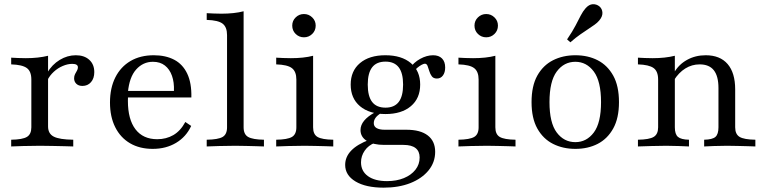

<svg xmlns="http://www.w3.org/2000/svg" viewBox="-20 -685 3571 898"><path d="M32.3 0V-31.5Q85.5 -32.3 106 -44.8Q126.6 -57.3 126.6 -89.5V-312.9Q126.6 -351.6 105.2 -366.9Q83.9 -382.3 32.3 -383.9V-415.3Q47.6 -414.5 64.9 -413.7Q82.3 -412.9 100.8 -412.9Q158.9 -412.9 204.8 -424.2V-93.5Q204.8 -59.7 231.5 -46Q258.1 -32.3 322.6 -31.5V0Q308.1 -0.8 281.9 -1.2Q255.6 -1.6 225.8 -2.4Q196 -3.2 166.9 -3.2Q125.8 -3.2 88.3 -2Q50.8 -0.8 32.3 0ZM365.3 -283.1Q347.6 -283.1 337.1 -293.1Q326.6 -303.2 326.6 -318.5Q326.6 -329.8 331 -338.3Q335.5 -346.8 339.9 -354.4Q344.4 -362.1 344.4 -370.2Q344.4 -386.3 317.7 -386.3Q296.8 -386.3 273.8 -376.6Q250.8 -366.9 231.9 -349.6Q212.9 -332.3 201.6 -309.7L200 -343.5Q223.4 -383.1 259.3 -404.8Q295.2 -426.6 334.7 -426.6Q374.2 -426.6 397.6 -405.2Q421 -383.9 421 -347.6Q421 -318.5 405.6 -300.8Q390.3 -283.1 365.3 -283.1Z M694.4 11.3Q633.1 11.3 588.3 -14.9Q543.5 -41.1 519 -89.9Q494.4 -138.7 494.4 -205.6Q494.4 -273.4 519.4 -323Q544.4 -372.6 590.3 -399.6Q636.3 -426.6 699.2 -426.6Q754.8 -426.6 794.8 -405.6Q834.7 -384.7 855.6 -340.7Q876.6 -296.8 875 -229H546L545.2 -259.7H793.5Q795.2 -300 784.3 -330.6Q773.4 -361.3 751.2 -378.6Q729 -396 695.2 -396Q649.2 -396 616.9 -360.1Q584.7 -324.2 578.2 -252.4L579.8 -250.8Q579 -241.9 578.6 -232.7Q578.2 -223.4 578.2 -212.9Q578.2 -126.6 613.7 -80.2Q649.2 -33.9 715.3 -33.9Q757.3 -33.9 790.7 -53.2Q824.2 -72.6 846.8 -114.5L874.2 -96Q850.8 -45.2 803.6 -16.9Q756.5 11.3 694.4 11.3Z M946.8 0V-31.5Q1000 -32.3 1021 -44.4Q1041.9 -56.5 1041.9 -89.5V-521Q1041.9 -558.1 1021.4 -574.2Q1000.8 -590.3 946.8 -591.9V-623.4Q962.1 -622.6 980.2 -621.8Q998.4 -621 1016.1 -621Q1045.2 -621 1071.4 -623.8Q1097.6 -626.6 1119.4 -632.3V-89.5Q1119.4 -56.5 1140.7 -44.4Q1162.1 -32.3 1214.5 -31.5V0Q1201.6 -0.8 1179.8 -1.2Q1158.1 -1.6 1131.9 -2.4Q1105.6 -3.2 1080.6 -3.2Q1042.7 -3.2 1004.4 -2Q966.1 -0.8 946.8 0Z M1271.8 0V-31.5Q1324.2 -32.3 1345.2 -44.4Q1366.1 -56.5 1366.1 -89.5V-312.9Q1366.1 -350 1345.6 -366.1Q1325 -382.3 1271.8 -383.9V-415.3Q1286.3 -414.5 1304 -413.7Q1321.8 -412.9 1340.3 -412.9Q1370.2 -412.9 1396.4 -415.7Q1422.6 -418.5 1444.4 -424.2V-89.5Q1444.4 -56.5 1465.3 -44.4Q1486.3 -32.3 1538.7 -31.5V0Q1526.6 -0.8 1504.4 -1.2Q1482.3 -1.6 1456 -2.4Q1429.8 -3.2 1404.8 -3.2Q1366.9 -3.2 1328.6 -2Q1290.3 -0.8 1271.8 0ZM1401.6 -510.5Q1379 -510.5 1362.9 -526.2Q1346.8 -541.9 1346.8 -565.3Q1346.8 -587.9 1362.9 -603.6Q1379 -619.4 1401.6 -619.4Q1424.2 -619.4 1440.3 -603.6Q1456.5 -587.9 1456.5 -565.3Q1456.5 -541.9 1440.3 -526.2Q1424.2 -510.5 1401.6 -510.5Z M1774.2 192.7Q1691.1 192.7 1642.7 163.7Q1594.4 134.7 1594.4 86.3Q1594.4 48.4 1623 19Q1651.6 -10.5 1708.1 -31.5L1733.1 -16.9Q1703.2 -5.6 1685.9 19.4Q1668.5 44.4 1668.5 74.2Q1668.5 115.3 1700.8 138.7Q1733.1 162.1 1790.3 162.1Q1834.7 162.1 1869 148Q1903.2 133.9 1923 108.9Q1942.7 83.9 1942.7 51.6Q1942.7 22.6 1923.8 7.7Q1904.8 -7.3 1866.9 -7.3H1776.6Q1725.8 -7.3 1696 -25.8Q1666.1 -44.4 1666.1 -76.6Q1666.1 -100 1683.1 -120.6Q1700 -141.1 1733.9 -159.7L1761.3 -155.6Q1743.5 -144.4 1735.9 -133.1Q1728.2 -121.8 1728.2 -108.9Q1728.2 -93.5 1741.5 -85.9Q1754.8 -78.2 1779 -78.2H1880.6Q1946 -78.2 1980.6 -51.6Q2015.3 -25 2015.3 25Q2015.3 74.2 1984.3 112.1Q1953.2 150 1899.2 171.4Q1845.2 192.7 1774.2 192.7ZM1783.1 -151.6Q1707.3 -151.6 1663.7 -188.3Q1620.2 -225 1620.2 -289.5Q1620.2 -353.2 1663.7 -389.9Q1707.3 -426.6 1782.3 -426.6Q1858.1 -426.6 1901.6 -389.9Q1945.2 -353.2 1945.2 -289.5Q1945.2 -225 1901.6 -188.3Q1858.1 -151.6 1783.1 -151.6ZM1783.1 -181.5Q1824.2 -181.5 1844.8 -208.1Q1865.3 -234.7 1865.3 -289.5Q1865.3 -343.5 1844.8 -370.2Q1824.2 -396.8 1783.1 -396.8Q1741.1 -396.8 1720.6 -370.2Q1700 -343.5 1700 -289.5Q1700 -234.7 1720.6 -208.1Q1741.1 -181.5 1783.1 -181.5ZM2023.4 -317.7Q2007.3 -317.7 1999.6 -328.2Q1991.9 -338.7 1987.9 -352.4Q1983.9 -366.1 1979.8 -376.6Q1975.8 -387.1 1966.9 -387.1Q1962.1 -387.1 1952 -381.9Q1941.9 -376.6 1931 -367.3Q1920.2 -358.1 1912.1 -345.2L1897.6 -366.1Q1914.5 -392.7 1945.2 -409.7Q1975.8 -426.6 2005.6 -426.6Q2032.3 -426.6 2047.2 -411.7Q2062.1 -396.8 2062.1 -369.4Q2062.1 -346 2051.6 -331.9Q2041.1 -317.7 2023.4 -317.7Z M2124.2 0V-31.5Q2176.6 -32.3 2197.6 -44.4Q2218.5 -56.5 2218.5 -89.5V-312.9Q2218.5 -350 2198 -366.1Q2177.4 -382.3 2124.2 -383.9V-415.3Q2138.7 -414.5 2156.5 -413.7Q2174.2 -412.9 2192.7 -412.9Q2222.6 -412.9 2248.8 -415.7Q2275 -418.5 2296.8 -424.2V-89.5Q2296.8 -56.5 2317.7 -44.4Q2338.7 -32.3 2391.1 -31.5V0Q2379 -0.8 2356.9 -1.2Q2334.7 -1.6 2308.5 -2.4Q2282.3 -3.2 2257.3 -3.2Q2219.4 -3.2 2181 -2Q2142.7 -0.8 2124.2 0ZM2254 -510.5Q2231.5 -510.5 2215.3 -526.2Q2199.2 -541.9 2199.2 -565.3Q2199.2 -587.9 2215.3 -603.6Q2231.5 -619.4 2254 -619.4Q2276.6 -619.4 2292.7 -603.6Q2308.9 -587.9 2308.9 -565.3Q2308.9 -541.9 2292.7 -526.2Q2276.6 -510.5 2254 -510.5Z M2671 11.3Q2612.9 11.3 2566.5 -12.1Q2520.2 -35.5 2493.1 -83.9Q2466.1 -132.3 2466.1 -207.3Q2466.1 -283.1 2493.1 -331.5Q2520.2 -379.8 2566.5 -403.2Q2612.9 -426.6 2671 -426.6Q2729.8 -426.6 2775.4 -403.2Q2821 -379.8 2848 -331.5Q2875 -283.1 2875 -207.3Q2875 -132.3 2848 -83.9Q2821 -35.5 2775.4 -12.1Q2729.8 11.3 2671 11.3ZM2671 -20.2Q2723.4 -20.2 2757.3 -65.3Q2791.1 -110.5 2791.1 -207.3Q2791.1 -304.8 2757.3 -350.4Q2723.4 -396 2671 -396Q2617.7 -396 2583.9 -350.4Q2550 -304.8 2550 -207.3Q2550 -110.5 2583.9 -65.3Q2617.7 -20.2 2671 -20.2ZM2647.6 -487.1 2632.3 -500.8Q2658.1 -538.7 2672.2 -566.1Q2686.3 -593.5 2696.4 -612.9Q2706.5 -632.3 2718.5 -646Q2734.7 -664.5 2752.4 -665.3Q2770.2 -666.1 2783.9 -654.8Q2796.8 -643.5 2797.6 -625.4Q2798.4 -607.3 2782.3 -588.7Q2773.4 -578.2 2760.9 -569.4Q2748.4 -560.5 2731.9 -549.6Q2715.3 -538.7 2694.4 -524.2Q2673.4 -509.7 2647.6 -487.1Z M3273.4 0V-31.5Q3312.1 -32.3 3326.2 -44.8Q3340.3 -57.3 3340.3 -89.5V-273.4Q3340.3 -329 3318.5 -356.5Q3296.8 -383.9 3252.4 -383.9Q3216.1 -383.9 3185.5 -364.9Q3154.8 -346 3131.5 -308.9L3132.3 -344.4Q3154 -383.1 3193.1 -404.8Q3232.3 -426.6 3280.6 -426.6Q3347.6 -426.6 3383.1 -385.5Q3418.5 -344.4 3418.5 -266.9V-89.5Q3418.5 -57.3 3439.1 -44.8Q3459.7 -32.3 3512.9 -31.5V0Q3500.8 -0.8 3478.6 -1.2Q3456.5 -1.6 3430.6 -2.4Q3404.8 -3.2 3379.8 -3.2Q3348.4 -3.2 3318.5 -2Q3288.7 -0.8 3273.4 0ZM2963.7 0V-31.5Q3016.9 -32.3 3037.5 -44.8Q3058.1 -57.3 3058.1 -89.5V-312.9Q3058.1 -351.6 3036.7 -366.9Q3015.3 -382.3 2963.7 -383.9V-415.3Q2978.2 -414.5 2995.6 -413.7Q3012.9 -412.9 3032.3 -412.9Q3061.3 -412.9 3087.5 -415.7Q3113.7 -418.5 3136.3 -424.2V-89.5Q3136.3 -57.3 3150.8 -44.8Q3165.3 -32.3 3202.4 -31.5V0Q3182.3 -0.8 3154 -2Q3125.8 -3.2 3096 -3.2Q3062.9 -3.2 3027 -2Q2991.1 -0.8 2963.7 0Z"/></svg>

Font: Playfair 12pt
Style: Regular
Weight: 400
Designer: Claus Eggers Sørensen
Foundry: Claus Eggers Sørensen
Version: Version 2.000;gftools[0.9.28]